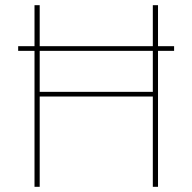

<svg xmlns="http://www.w3.org/2000/svg" viewBox="-20 -720 741 740"><path d="M50 -524V-542H651V-524ZM569 0V-700H589V0ZM113 0V-700H133V0ZM119 -348V-366H585V-348Z"/></svg>

Font: DM Sans 16pt Thin
Style: Regular
Weight: 250
Version: Version 4.004;gftools[0.9.30]